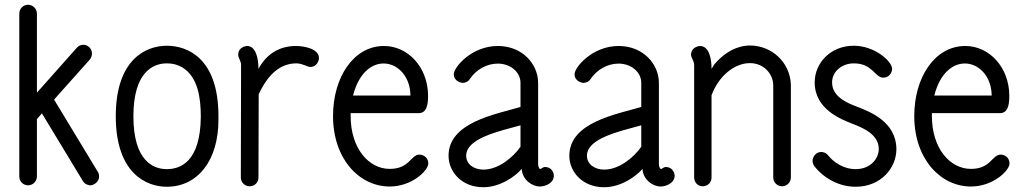

<svg xmlns="http://www.w3.org/2000/svg" viewBox="-20 -774 4300 806"><path d="M396 -33C396 -39 395 -46 391 -52L207 -356L357 -524C365 -534 366 -544 366 -549C366 -574 345 -586 330 -586C313 -586 304 -575 302 -573L135 -385V-717C135 -737 118 -754 98 -754C77 -754 61 -737 61 -717V-33C61 -13 77 4 98 4C118 4 135 -13 135 -33V-274L156 -298L328 -14C337 2 356 4 359 4C373 4 396 -10 396 -33Z M466 -286C466 -47 594 10 680 10C810 10 897 -100 897 -271V-272C897 -273 897 -282 897 -292C895 -530 767 -582 680 -582C594 -582 466 -526 466 -286ZM680 -508C720 -508 741 -493 747 -490C811 -450 823 -362 823 -284C823 -284 823 -283 823 -283C821 -94 737 -64 680 -64C624 -64 540 -98 540 -286C540 -473 624 -508 680 -508Z M1065 -485C1065 -534 1052 -581 1017 -581C1015 -581 980 -578 980 -544C980 -531 992 -518 992 -501L991 -29C991 -8 1008 8 1028 8C1049 8 1065 -8 1065 -29L1066 -378C1107 -467 1160 -507 1222 -508H1225C1253 -507 1269 -493 1282 -493C1312 -493 1319 -522 1319 -530C1319 -571 1253 -581 1222 -581C1197 -581 1115 -578 1065 -485Z M1703 -373H1462C1514 -576 1701 -527 1703 -373ZM1778 -88C1778 -112 1758 -125 1741 -125C1704 -125 1700 -65 1616 -65C1528 -65 1452 -151 1452 -287C1452 -291 1452 -295 1452 -299H1737C1769 -299 1777 -329 1777 -371V-373C1776 -493 1692 -581 1592 -581C1464 -581 1378 -449 1378 -287C1378 -107 1488 9 1616 9C1709 9 1778 -58 1778 -88Z M2165 -248V-158C2132 -111 2071 -62 2009 -62C1969 -62 1937 -85 1937 -120C1937 -193 2071 -222 2165 -248ZM1885 -463C1885 -429 1922 -426 1922 -426C1934 -426 1946 -432 1952 -442C1979 -482 2023 -507 2070 -507C2121 -507 2165 -473 2165 -426V-325C2061 -294 1863 -261 1863 -120C1863 -53 1918 12 2009 12C2080 12 2144 -34 2170 -65C2173 -18 2215 9 2246 9C2270 9 2305 -6 2305 -36C2305 -51 2294 -73 2268 -73C2258 -73 2250 -62 2246 -65C2246 -66 2239 -70 2239 -87V-426C2239 -505 2173 -581 2070 -581C1959 -581 1885 -491 1885 -463Z M2672 -248V-158C2639 -111 2578 -62 2516 -62C2476 -62 2444 -85 2444 -120C2444 -193 2578 -222 2672 -248ZM2392 -463C2392 -429 2429 -426 2429 -426C2441 -426 2453 -432 2459 -442C2486 -482 2530 -507 2577 -507C2628 -507 2672 -473 2672 -426V-325C2568 -294 2370 -261 2370 -120C2370 -53 2425 12 2516 12C2587 12 2651 -34 2677 -65C2680 -18 2722 9 2753 9C2777 9 2812 -6 2812 -36C2812 -51 2801 -73 2775 -73C2765 -73 2757 -62 2753 -65C2753 -66 2746 -70 2746 -87V-426C2746 -505 2680 -581 2577 -581C2466 -581 2392 -491 2392 -463Z M2894 -500V-29C2894 -8 2910 8 2930 8C2951 8 2967 -8 2967 -29V-374C2997 -455 3063 -509 3128 -509C3189 -509 3225 -461 3226 -418V-29C3226 -8 3243 8 3263 8C3283 8 3300 -8 3300 -29V-419C3297 -510 3222 -583 3128 -583C3113 -583 3045 -582 2979 -504L2967 -485C2967 -528 2957 -581 2918 -581C2917 -581 2881 -578 2881 -544C2881 -531 2894 -519 2894 -500Z M3725 -485C3725 -516 3653 -582 3564 -582C3467 -582 3400 -510 3400 -428C3400 -314 3514 -272 3557 -255C3595 -240 3669 -213 3669 -149V-148C3669 -111 3637 -64 3572 -64C3519 -64 3478 -95 3457 -121C3447 -135 3431 -136 3428 -136C3402 -136 3391 -112 3391 -99C3391 -88 3396 -80 3399 -76C3439 -25 3503 10 3572 10C3677 10 3743 -68 3743 -148V-149C3742 -263 3631 -305 3583 -324C3543 -339 3473 -365 3473 -428C3473 -476 3517 -508 3564 -508C3644 -508 3652 -448 3688 -448C3715 -448 3725 -472 3725 -485Z M4143 -373H3902C3954 -576 4141 -527 4143 -373ZM4218 -88C4218 -112 4198 -125 4181 -125C4144 -125 4140 -65 4056 -65C3968 -65 3892 -151 3892 -287C3892 -291 3892 -295 3892 -299H4177C4209 -299 4217 -329 4217 -371V-373C4216 -493 4132 -581 4032 -581C3904 -581 3818 -449 3818 -287C3818 -107 3928 9 4056 9C4149 9 4218 -58 4218 -88Z"/></svg>

Font: LS
Style: Regular
Weight: 400
Designer: BSozoo
Foundry: BSozoo
Version: Version 001.000